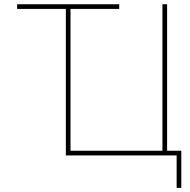

<svg xmlns="http://www.w3.org/2000/svg" viewBox="-20 -748 912 924"><path d="M62.5 -705.1V-727.5H553.7V-705.1ZM784.2 0H296.9V-727.5H319.3V-22.5H761.7V-727.5H784.2ZM830.1 156.2V0H777.3V-22.5H852.5V156.2Z"/></svg>

Font: Inter Thin
Style: Regular
Weight: 250
Designer: Rasmus Andersson
Foundry: rsms
Version: Version 4.001;git-66647c0bb